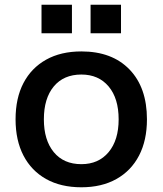

<svg xmlns="http://www.w3.org/2000/svg" viewBox="-20 -782 690 814"><path d="M325 12Q238 12 175.5 -23Q113 -58 79.5 -122.5Q46 -187 46 -276Q46 -366 79.5 -430Q113 -494 175.5 -529Q238 -564 325 -564Q455 -564 529 -487.5Q603 -411 603 -276Q603 -187 569.5 -122.5Q536 -58 473.5 -23Q411 12 325 12ZM325 -86Q398 -86 440.5 -137Q483 -188 483 -276Q483 -365 440.5 -415.5Q398 -466 325 -466Q250 -466 208 -415.5Q166 -365 166 -276Q166 -188 208 -137Q250 -86 325 -86ZM364 -641V-762H493V-641ZM156 -641V-762H285V-641Z"/></svg>

Font: Azeret Mono Medium
Style: Regular
Weight: 500
Designer: Martin Vácha
Foundry: Displaay
Version: Version 1.002